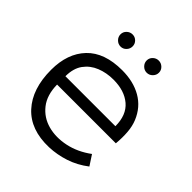

<svg xmlns="http://www.w3.org/2000/svg" viewBox="-184 -792 929 929"><g transform="rotate(45 281.0 -327.0)"><path d="M510 -233H108Q109 -162 143 -119Q177 -76 230.5 -61.5Q284 -47 346 -60Q408 -73 465 -115L499 -63Q452 -27 400 -10Q348 7 295 9Q171 13 104 -60Q37 -133 37 -263Q37 -375 99 -440Q161 -505 282 -505Q359 -505 414.5 -473Q470 -441 496 -378Q508 -349 511 -312Q514 -275 510 -233ZM284 -443Q237 -443 197 -427Q157 -411 132.5 -377.5Q108 -344 108 -290H450Q450 -366 405 -404.5Q360 -443 284 -443ZM195 -580Q178 -580 165.5 -592.5Q153 -605 153 -622Q153 -639 165.5 -651Q178 -663 195 -663Q212 -663 224 -651Q236 -639 236 -622Q236 -605 224 -592.5Q212 -580 195 -580ZM374 -580Q357 -580 344.5 -592.5Q332 -605 332 -622Q332 -639 344.5 -651Q357 -663 374 -663Q391 -663 403.5 -651Q416 -639 416 -622Q416 -605 403.5 -592.5Q391 -580 374 -580Z"/></g></svg>

Font: Kulim Park Light
Style: Regular
Weight: 300
Designer: Noponies / Dale Sattler
Foundry: Noponies
Version: Version 1.000; ttfautohint (v1.8.3)